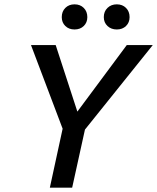

<svg xmlns="http://www.w3.org/2000/svg" viewBox="-20 -866 725 886"><path d="M265 -787Q265 -813 281.5 -829.5Q298 -846 324 -846Q350 -846 366.5 -829.5Q383 -813 383 -787Q383 -762 366.5 -746Q350 -730 324 -730Q298 -730 281.5 -746Q265 -762 265 -787ZM459 -787Q459 -813 476 -829.5Q493 -846 519 -846Q545 -846 561.5 -829.5Q578 -813 578 -787Q578 -762 561.5 -746Q545 -730 519 -730Q493 -730 476 -746Q459 -762 459 -787ZM685 -658 372 -268 313 0H210L269 -272L123 -658H237L337 -351L565 -658Z"/></svg>

Font: EauTestInfant Semibold
Style: Italic
Weight: 600
Italic angle: -12°
Designer: Christian Thalmann (Catharsis Fonts)
Version: Version 0.001;PS 000.001;hotconv 1.0.88;makeotf.lib2.5.64775